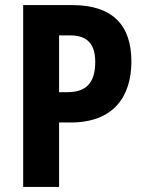

<svg xmlns="http://www.w3.org/2000/svg" viewBox="-20 -734 569 754"><path d="M264 -714H71V0H212V-253H258C426 -253 496 -355 496 -493C496 -636 421 -714 264 -714ZM255 -595C323 -595 354 -561 354 -491C354 -405 315 -372 244 -372H212V-595Z"/></svg>

Font: Noto Sans Georgian Condensed Bold
Style: Regular
Weight: 700
Width: 3
Designer: Monotype Design Team, Akaki Razmadze
Foundry: Google LLC
Version: Version 2.005